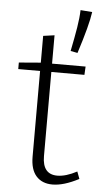

<svg xmlns="http://www.w3.org/2000/svg" viewBox="-55 -807 455 850"><g transform="rotate(5 172.5 -382.0)"><path d="M328 -27Q261 8 211 8Q165 8 139 -21Q113 -50 113 -107V-488H16V-517L113 -525V-644L163 -651V-525H312L310 -488H163V-114Q163 -33 229 -33Q267 -33 316 -59ZM240 -588Q253 -652 260 -695Q267 -738 268 -772L320 -768Q312 -709 271 -582Z"/></g></svg>

Font: Bitter Pro Light
Style: Regular
Weight: 300
Designer: Sol Matas, and Bitter project Authors
Foundry: Sol Matas
Version: Version 1.010